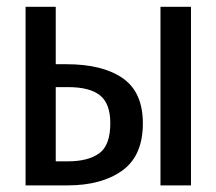

<svg xmlns="http://www.w3.org/2000/svg" viewBox="-20 -561 655 581"><path d="M148.7 -540.5V-366.7H181Q290.3 -366.7 351.3 -324.4Q412.3 -282.1 412.3 -187.7Q412.3 -89.7 350 -44.9Q287.7 0 184.1 0H57.4V-540.5ZM557.9 -540.5V0H465.6V-540.5ZM185.6 -297.4H148.7V-72.8H185.6Q246.2 -72.8 280 -96.9Q313.8 -121 313.8 -188.2Q313.8 -247.2 282.8 -272.3Q251.8 -297.4 185.6 -297.4Z"/></svg>

Font: Fira Code Retina
Style: Regular
Weight: 450
Monospace: yes
Designer: Carrois Corporate, Edenspiekermann AG, Nikita Prokopov
Foundry: Carrois Corporate, Edenspiekermann AG, Nikita Prokopov
Version: Version 6.002